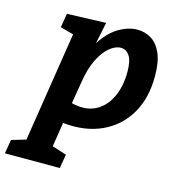

<svg xmlns="http://www.w3.org/2000/svg" viewBox="-178 -642 884 969"><g transform="rotate(15 264.5 -158.0)"><path d="M-64 230 -52 157 23 135 113 -439 44 -458 56 -531 259 -538 236 -425Q273 -485 323 -515.5Q373 -546 422 -546Q461 -546 494 -526Q527 -506 547 -461Q567 -416 567 -342Q567 -225 518 -143Q469 -61 382 -21.5Q295 18 180 6L160 133L235 157L223 230ZM217 -222 197 -102Q268 -84 319.5 -109Q371 -134 399 -191.5Q427 -249 427 -327Q427 -385 409.5 -410.5Q392 -436 364 -436Q336 -436 306 -411.5Q276 -387 252 -339Q228 -291 217 -222Z"/></g></svg>

Font: Bitter
Style: Bold Italic
Weight: 700
Italic angle: -9°
Designer: Sol Matas, and Bitter project Authors
Foundry: Sol Matas
Version: Version 2.001